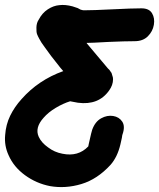

<svg xmlns="http://www.w3.org/2000/svg" viewBox="-54 -560 648 783"><path d="M150 199Q213 210 278 190.5Q343 171 397 112Q425 80 437 29Q440 17 443 2Q445 -13 446 -13Q457 -45 444.5 -64Q432 -83 407.5 -87Q383 -91 358.5 -77.5Q334 -64 322 -31Q320 -27 308 27L306 37Q265 80 201 67Q168 61 142 41Q115 22 104 -2Q87 -39 124 -80Q143 -102 173 -120Q203 -138 232 -147L264 -141Q348 -130 391 -191Q407 -213 407 -237Q407 -245 404 -252L401 -262Q400 -265 397 -267Q397 -269 396 -270L394 -272L393 -274L386 -281L301 -382L299 -385Q319 -385 388 -389Q457 -392 495 -392Q529 -392 549 -412Q569 -432 573.5 -459Q578 -486 566 -506Q554 -526 523 -526Q484 -526 405 -522Q326 -518 287 -518Q284 -518 281 -519L274 -521L263 -527L242 -534Q212 -542 188 -539Q164 -537 141 -522Q118 -507 104 -480Q95 -467 94.5 -448Q94 -429 97 -421Q100 -413 106 -402Q113 -388 128 -368Q150 -336 192 -284L204 -270Q103 -234 34 -156Q5 -124 -12.5 -88Q-30 -52 -33 -9Q-37 34 -19 73Q2 121 48 154.5Q94 188 150 199Z"/></svg>

Font: Balsamiq Sans
Style: Bold Italic
Weight: 700
Italic angle: -12°
Designer: Michael Angeles
Foundry: Balsamiq SRL
Version: Version 1.020; ttfautohint (v1.8.4.7-5d5b);gftools[0.9.26]